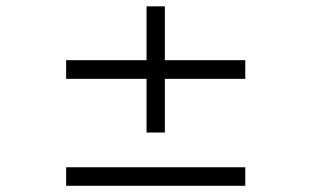

<svg xmlns="http://www.w3.org/2000/svg" viewBox="-20 -598 1002 618"><path d="M192.9 0V-59.6H769.5V0ZM510.7 -344.2V-171.4H451.7V-344.2H192.9V-404.3H451.7V-577.6H510.7V-404.3H769.5V-344.2Z"/></svg>

Font: Doulos SIL Compact
Style: Regular
Weight: 400
Designer: Walt Agee, Victor Gaultney, Peter Martin, Debbi Hosken
Foundry: SIL International
Version: Version 4.110; 2011; Maintenance release ; LnSpcTght